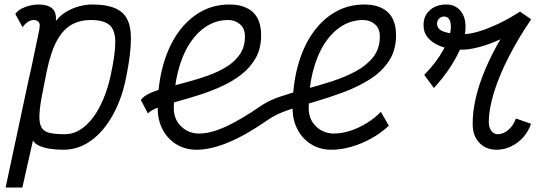

<svg xmlns="http://www.w3.org/2000/svg" viewBox="-20 -652 2440 854"><path d="M390 -632Q476 -632 517 -601.2Q558 -570.5 561.8 -499.2Q565.5 -428 540.5 -305Q521.5 -211.5 481.2 -139.2Q441 -67 385 -26.5Q329 14 262 14Q229 14 201 9.5Q173 5 153.8 -4Q134.5 -13 126.5 -27L79.5 182H5L105 -286.5Q106 -292 107.5 -298.5Q109 -305 111 -313Q112 -317 113 -322.5Q114 -328 116 -334.5L155 -521Q155.5 -526 156 -530.8Q156.5 -535.5 157 -539.5Q156.5 -550.5 149 -556.8Q141.5 -563 129 -563Q117 -563 104 -554.5Q91 -546 80.5 -531L48 -590Q62 -609.5 92 -620.8Q122 -632 152 -632Q190 -632 211 -615.5Q232 -599 228.5 -558.5Q246.5 -582.5 273.2 -598.8Q300 -615 330.5 -623.5Q361 -632 390 -632ZM471.5 -313Q493 -411 492.8 -465.2Q492.5 -519.5 466.5 -541.2Q440.5 -563 384 -563Q336 -563 298.5 -542.2Q261 -521.5 233.5 -471.8Q206 -422 188 -335L171.5 -252Q157.5 -184.5 155.5 -144.8Q153.5 -105 164.2 -85.8Q175 -66.5 200.8 -60.8Q226.5 -55 268 -55Q314 -55 354 -87.5Q394 -120 424.2 -178.2Q454.5 -236.5 471.5 -313Z M854 14Q804.5 14 765.5 -9.5Q726.5 -33 704 -74.8Q681.5 -116.5 681.5 -170.5Q681.5 -273.5 704.5 -358Q727.5 -442.5 770 -503.8Q812.5 -565 871 -598.5Q929.5 -632 1001 -632Q1067.5 -632 1104.5 -598.2Q1141.5 -564.5 1141.5 -495Q1141.5 -437 1117.5 -394.2Q1093.5 -351.5 1053.5 -320.5Q1013.5 -289.5 964.2 -267.2Q915 -245 864 -229Q813 -213 766.5 -200Q720 -187 686 -174.8Q652 -162.5 638 -147.5L606.5 -207Q619 -225.5 649.8 -238.8Q680.5 -252 722.8 -263.2Q765 -274.5 812.2 -287Q859.5 -299.5 905 -315.8Q950.5 -332 987.8 -355Q1025 -378 1047.2 -410.8Q1069.5 -443.5 1069.5 -489.5Q1069.5 -525.5 1047.5 -544.2Q1025.5 -563 995 -563Q942.5 -563 898.2 -534.8Q854 -506.5 821.5 -454.8Q789 -403 771 -331Q753 -259 753 -171.5Q753 -121 786 -89.5Q819 -58 865 -58Q916.5 -58 983 -88.2Q1049.5 -118.5 1140.5 -181Q1175 -205 1227 -222.5Q1279 -240 1338.8 -255.8Q1398.5 -271.5 1457 -290.5Q1515.5 -309.5 1563.5 -335.5Q1611.5 -361.5 1640.5 -398.8Q1669.5 -436 1669.5 -489.5Q1669.5 -525.5 1647.5 -544.2Q1625.5 -563 1595 -563Q1542.5 -563 1498.2 -534.8Q1454 -506.5 1421.5 -454.8Q1389 -403 1371 -331Q1353 -259 1353 -171.5Q1353 -121 1386 -89.5Q1419 -58 1465 -58Q1500 -58 1537.8 -70.2Q1575.5 -82.5 1611.2 -104.5Q1647 -126.5 1674 -154.5L1709.5 -93Q1676 -61 1632.5 -36.8Q1589 -12.5 1542.8 0.8Q1496.5 14 1454 14Q1404.5 14 1365.5 -9.5Q1326.5 -33 1304 -74.8Q1281.5 -116.5 1281.5 -170.5Q1281.5 -273.5 1304.5 -358Q1327.5 -442.5 1370 -503.8Q1412.5 -565 1471 -598.5Q1529.5 -632 1601 -632Q1667.5 -632 1704.5 -598.2Q1741.5 -564.5 1741.5 -495Q1741.5 -428 1709.5 -380Q1677.5 -332 1624.5 -298.8Q1571.5 -265.5 1507.8 -241.8Q1444 -218 1380 -199.5Q1316 -181 1261.8 -162.5Q1207.5 -144 1174 -120.5Q1075.5 -51.5 996.5 -18.8Q917.5 14 854 14Z M1910 -260.5 1867 -319Q1920.5 -373 1953 -432.2Q1985.5 -491.5 1985.5 -533.5Q1985.5 -553.5 1978 -566Q1970.5 -578.5 1956 -578.5Q1942.5 -578.5 1933.2 -569.5Q1924 -560.5 1924 -546.5Q1924 -521 1956 -510.5Q1988 -500 2040 -500Q2070 -500 2111.8 -512.8Q2153.5 -525.5 2200.8 -548.2Q2248 -571 2293 -600.5L2342.5 -566Q2286 -483 2243.5 -400.2Q2201 -317.5 2177.5 -242.2Q2154 -167 2154 -106Q2155 -83 2166 -69Q2177 -55 2194 -55Q2219 -55 2241.8 -74.8Q2264.5 -94.5 2274.5 -125L2342 -101.5Q2330.5 -67.5 2307 -41.2Q2283.5 -15 2253 -0.5Q2222.5 14 2189 14Q2140.5 14 2111.2 -17.8Q2082 -49.5 2082.5 -101Q2082 -155 2096.2 -216.2Q2110.5 -277.5 2138.5 -343.8Q2166.5 -410 2206 -477.5Q2159.5 -455.5 2113.5 -443.2Q2067.5 -431 2035 -431Q1957.5 -431 1910.5 -461Q1863.5 -491 1864 -539Q1863 -580 1891.2 -606Q1919.5 -632 1965 -632Q2004.5 -632 2028 -604Q2051.5 -576 2050.5 -530Q2051 -496 2033.8 -450.8Q2016.5 -405.5 1984.8 -356.5Q1953 -307.5 1910 -260.5Z"/></svg>

Font: Victor Mono Thin
Style: Italic
Weight: 100
Italic angle: -12°
Monospace: yes
Designer: Rune Bjørnerås
Version: Version 1.561;gftools[0.9.30]